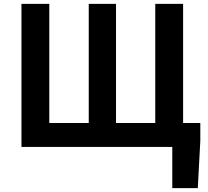

<svg xmlns="http://www.w3.org/2000/svg" viewBox="-20 -760 1074 993"><path d="M927 -124V-740H783V-124H580V-740H439V-124H235V-740H91V0H871V213H1003L1016 -32V-124Z"/></svg>

Font: Genne Gothic Bold
Style: Regular
Weight: 700
Designer: Ryoko NISHIZUKA (kana & ideographs); Paul D. Hunt (Latin, Greek & Cyrillic); Wenlong ZHANG (bopomofo); Sandoll Communica
Foundry: Adobe Systems Incorporated
Version: Version 1.004;PS 1.004;hotconv 16.6.51;makeotf.lib2.5.65220